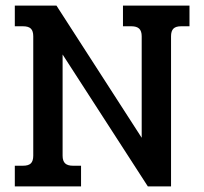

<svg xmlns="http://www.w3.org/2000/svg" viewBox="-20 -667 731 687"><path d="M33 -74H62Q82 -74 90.5 -82.5Q99 -91 99 -110V-537Q99 -556 90.5 -564.5Q82 -573 62 -573H33V-647H182L487 -174V-537Q487 -556 478 -564.5Q469 -573 450 -573H420V-647H658V-573H628Q609 -573 600.5 -564.5Q592 -556 592 -537V0H509L204 -472V-110Q204 -91 213 -82.5Q222 -74 241 -74H270V0H33Z"/></svg>

Font: Pridi
Style: Regular
Weight: 400
Designer: Katatrad Team
Foundry: CadsonDemak
Version: Version 1.001